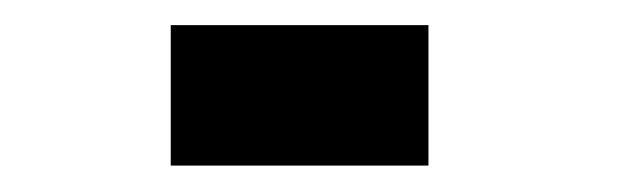

<svg xmlns="http://www.w3.org/2000/svg" viewBox="-20 -378 490 149"><path d="M112.5 -358.5H312.5V-249.5H112.5Z"/></svg>

Font: League Mono Condensed
Style: Bold
Weight: 700
Width: 1
Designer: Tyler Finck
Foundry: The League of Moveable Type / Tyler Finck
Version: Version 2.210